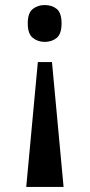

<svg xmlns="http://www.w3.org/2000/svg" viewBox="-20 -561 356 761"><path d="M186 -315 232 180H84L130 -315ZM157 -541Q186 -541 205 -525.5Q224 -510 224 -468Q224 -427 205 -411Q186 -395 157 -395Q130 -395 110 -411Q90 -427 90 -468Q90 -510 110 -525.5Q130 -541 157 -541Z"/></svg>

Font: Noto Serif Thai ExtraCondensed
Style: Bold
Weight: 700
Width: 2
Designer: Monotype Design Team
Foundry: Monotype Imaging Inc.
Version: Version 2.002; ttfautohint (v1.8.4.7-5d5b)